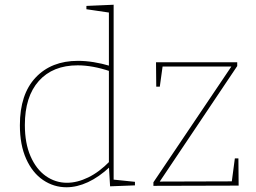

<svg xmlns="http://www.w3.org/2000/svg" viewBox="-20 -785 1080 811"><path d="M261 6Q207 6 162 -24.5Q117 -55 90.5 -114Q64 -173 64 -256Q64 -387 130.5 -457.5Q197 -528 309 -528Q341 -528 375.5 -522.5Q410 -517 447 -506L440 -502V-739L447 -731L345 -746V-760L460 -765V-19L453 -27L550 -17V-2L445 2L440 -83L444 -80Q398 -37 351.5 -15.5Q305 6 261 6ZM263 -13Q306 -13 352.5 -35.5Q399 -58 444 -104L440 -92V-491L445 -484Q371 -509 308 -509Q203 -509 144 -443Q85 -377 85 -257Q85 -180 109 -125Q133 -70 173.5 -41.5Q214 -13 263 -13ZM987 -116 988 -1 628 0V-15L962 -511L966 -504H658L668 -513L655 -419H640L639 -522H982V-506L650 -11L646 -18L968 -19L958 -10L972 -116Z"/></svg>

Font: Bitter Thin
Style: Regular
Weight: 100
Designer: Sol Matas, and Bitter project Authors
Foundry: Sol Matas
Version: Version 2.002